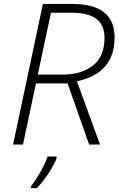

<svg xmlns="http://www.w3.org/2000/svg" viewBox="-20 -734 606 975"><path d="M46.4 0 197.8 -713.9H348.6Q562 -713.9 562 -543Q562 -454.1 514.6 -397.9Q467.3 -341.8 370.6 -321.3L487.8 0H432.6L323.2 -310.5H162.6L96.7 0ZM171.9 -355H295.9Q392.6 -355 451.7 -401.1Q510.7 -447.3 510.7 -540Q510.7 -607.4 469 -638.4Q427.2 -669.4 341.3 -669.4H238.8ZM137.7 221.2V211.4Q159.7 183.6 184.1 141.1Q208.5 98.6 221.7 61H267.1V70.8Q254.4 103 226.1 146.5Q197.8 189.9 166.5 221.2Z"/></svg>

Font: Open Sans Light
Style: Italic
Weight: 300
Italic angle: -12°
Designer: Monotype Design Team
Foundry: Monotype Imaging Inc.
Version: Version 3.003; ttfautohint (v1.8.4)